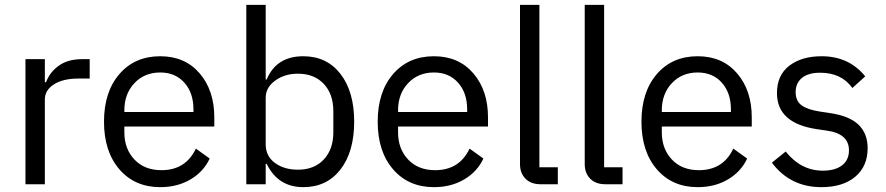

<svg xmlns="http://www.w3.org/2000/svg" viewBox="-20 -760 3655 792"><path d="M165 0H85V-516H165V-421H170Q185 -462 222.5 -489Q260 -516 319 -516H350V-436H303Q240 -436 202.5 -412Q165 -388 165 -350Z M641 12Q536 12 472.5 -61.5Q409 -135 409 -258Q409 -381 472.5 -454.5Q536 -528 641 -528Q743 -528 803.5 -457.5Q864 -387 864 -276V-238H493V-214Q493 -146 534.5 -102Q576 -58 646 -58Q746 -58 788 -147L845 -106Q820 -52 766 -20Q712 12 641 12ZM641 -461Q576 -461 534.5 -417Q493 -373 493 -305V-298H778V-309Q778 -377 740.5 -419Q703 -461 641 -461Z M996 0V-740H1076V-432H1080Q1120 -528 1231 -528Q1328 -528 1384.5 -455Q1441 -382 1441 -258Q1441 -134 1384.5 -61Q1328 12 1231 12Q1127 12 1080 -84H1076V0ZM1209 -60Q1276 -60 1315.5 -102Q1355 -144 1355 -214V-302Q1355 -372 1315.5 -414Q1276 -456 1209 -456Q1154 -456 1115 -427.5Q1076 -399 1076 -357V-165Q1076 -116 1114 -88Q1152 -60 1209 -60Z M1770 12Q1665 12 1601.5 -61.5Q1538 -135 1538 -258Q1538 -381 1601.5 -454.5Q1665 -528 1770 -528Q1872 -528 1932.5 -457.5Q1993 -387 1993 -276V-238H1622V-214Q1622 -146 1663.5 -102Q1705 -58 1775 -58Q1875 -58 1917 -147L1974 -106Q1949 -52 1895 -20Q1841 12 1770 12ZM1770 -461Q1705 -461 1663.5 -417Q1622 -373 1622 -305V-298H1907V-309Q1907 -377 1869.5 -419Q1832 -461 1770 -461Z M2281 0H2210Q2170 0 2147.5 -23Q2125 -46 2125 -83V-740H2205V-70H2281Z M2548 0H2477Q2437 0 2414.5 -23Q2392 -46 2392 -83V-740H2472V-70H2548Z M2858 12Q2753 12 2689.5 -61.5Q2626 -135 2626 -258Q2626 -381 2689.5 -454.5Q2753 -528 2858 -528Q2960 -528 3020.5 -457.5Q3081 -387 3081 -276V-238H2710V-214Q2710 -146 2751.5 -102Q2793 -58 2863 -58Q2963 -58 3005 -147L3062 -106Q3037 -52 2983 -20Q2929 12 2858 12ZM2858 -461Q2793 -461 2751.5 -417Q2710 -373 2710 -305V-298H2995V-309Q2995 -377 2957.5 -419Q2920 -461 2858 -461Z M3368 12Q3240 12 3164 -89L3221 -135Q3284 -56 3374 -56Q3425 -56 3453.5 -78Q3482 -100 3482 -140Q3482 -208 3392 -221L3351 -227Q3185 -251 3185 -376Q3185 -450 3236 -489Q3287 -528 3369 -528Q3482 -528 3549 -445L3496 -397Q3451 -460 3363 -460Q3314 -460 3288 -438.5Q3262 -417 3262 -380Q3262 -344 3286 -326Q3310 -308 3361 -300L3401 -294Q3484 -282 3521.5 -245.5Q3559 -209 3559 -149Q3559 -74 3508 -31Q3457 12 3368 12Z"/></svg>

Font: Aneliza
Style: Regular
Weight: 400
Designer: Mike Abbink, Paul van der Laan, Pieter van Rosmalen
Foundry: Bold Monday
Version: Version 3.0